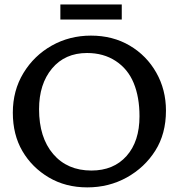

<svg xmlns="http://www.w3.org/2000/svg" viewBox="-20 -813 795 840"><path d="M361.8 6.8Q267.1 6.8 193.6 -36.6Q120.1 -80.1 78.1 -151.9Q36.1 -223.6 36.1 -320.3Q36.1 -417 82.5 -493.4Q128.9 -569.8 206.5 -613.5Q284.2 -657.2 377.9 -657.2Q473.6 -657.2 547.6 -613.5Q621.6 -569.8 663.8 -495.1Q706.1 -420.4 706.1 -329.1Q706.1 -227.5 659.4 -153.8Q612.8 -80.1 534.7 -36.6Q456.5 6.8 361.8 6.8ZM379.9 -66.9Q477.1 -66.9 533.7 -130.6Q590.3 -194.3 590.3 -304.2Q590.3 -388.2 564.9 -449.7Q539.6 -511.2 486.3 -546.1Q433.1 -581.1 360.8 -581.1Q264.2 -581.1 207.5 -513.2Q150.9 -445.3 150.9 -335.4Q150.9 -211.4 212.6 -139.2Q274.4 -66.9 379.9 -66.9ZM512.7 -727.5H244.1V-793.5H512.7Z"/></svg>

Font: Bainsley
Style: Regular
Weight: 400
Designer: Paul James MIller
Foundry: High-Logic / Made with FontCreator
Version: Version 1.411;March 28, 2021;FontCreator 13.0.0.2683 64-bit